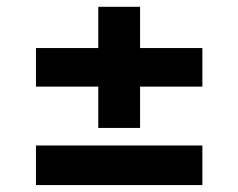

<svg xmlns="http://www.w3.org/2000/svg" viewBox="-20 -640 693 559"><path d="M84.7 -216.4H569.2V-101.2H84.7ZM84.7 -500.1H569.2V-387.8H84.7ZM266.1 -620.2H387.8V-267.5H266.1Z"/></svg>

Font: WEMIX Pretendard Variable
Style: Regular
Weight: 400
Designer: Base glyphs from Inter by Rasmus Andersson; Hangeul glyphs from Noto Sans CJK(Source Han Sans) by Jang Soo-young and Kan
Foundry: Kil Hyung-jin
Version: Version 1.000;Glyphs 3.2 (3208)